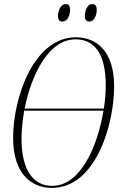

<svg xmlns="http://www.w3.org/2000/svg" viewBox="-20 -906 608 937"><path d="M416 -801C440 -801 452 -832 452 -857C452 -880 444 -886 430 -886C405 -886 394 -850 394 -830C394 -806 403 -801 416 -801ZM285 -801C310 -801 322 -832 322 -859C322 -880 313 -886 300 -886C275 -886 263 -850 263 -830C263 -806 272 -801 285 -801ZM233 11C447 11 537 -297 537 -484C537 -660 448 -724 350 -724C146 -724 44 -433 44 -232C44 -64 128 11 233 11ZM349 -714C437 -714 496 -650 496 -489C496 -455 493 -417 487 -376H100C133 -540 216 -714 349 -714ZM234 1C147 1 85 -69 85 -229C85 -270 90 -317 98 -366H485C457 -197 376 1 234 1Z"/></svg>

Font: Noto Serif Display ExtraCondensed ExtraLight
Style: Italic
Weight: 200
Width: 2
Italic angle: -12°
Designer: Monotype Design Team
Foundry: Monotype Imaging Inc.
Version: Version 2.009